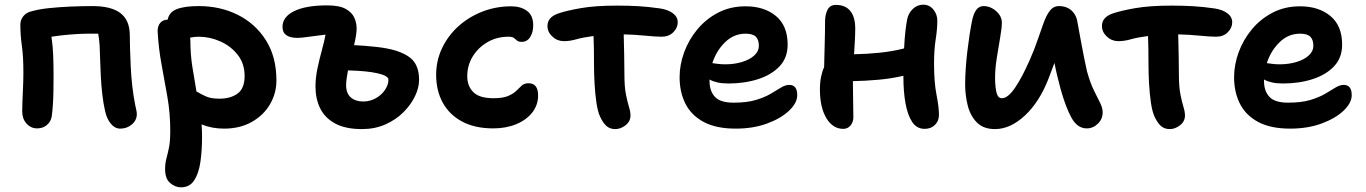

<svg xmlns="http://www.w3.org/2000/svg" viewBox="-20 -540 5841 821"><path d="M494 10Q471 10 453.5 -11.5Q436 -33 429 -67Q422 -97 417.5 -136Q413 -175 411 -215.5Q409 -256 408 -290.5Q407 -325 406 -346Q404 -374 400 -396H357Q324 -396 281 -392.5Q238 -389 200 -383Q206 -343 207.5 -302Q209 -261 209 -215Q209 -186 208.5 -153Q208 -120 206 -90.5Q204 -61 201 -41Q197 -19 180 -5Q163 9 139 9Q112 9 93.5 -11.5Q75 -32 75 -63Q75 -95 77.5 -143.5Q80 -192 80 -230Q80 -299 73.5 -344.5Q67 -390 67 -435Q67 -455 80 -471Q93 -487 116 -492Q148 -501 192 -505.5Q236 -510 284 -512Q332 -514 376 -514Q456 -514 495.5 -483.5Q535 -453 535 -389Q535 -370 536 -334Q537 -298 539 -255Q541 -212 546 -169Q551 -126 558 -92Q560 -82 562.5 -71Q565 -60 565 -52Q565 -26 544 -8Q523 10 494 10Z M754 261Q729 261 707.5 242.5Q686 224 686 184Q686 158 691.5 138Q697 118 702.5 91.5Q708 65 708 19Q708 -55 696 -124.5Q684 -194 671 -263.5Q658 -333 654 -406Q654 -430 666 -443Q678 -456 697 -456Q703 -488 736 -501Q769 -514 830 -514Q922 -514 997 -476.5Q1072 -439 1117 -368Q1162 -297 1162 -196Q1162 -141 1134.5 -94Q1107 -47 1056.5 -18.5Q1006 10 938 10Q886 10 842 -8Q844 20 844 46Q844 103 837 152Q830 201 810.5 231Q791 261 754 261ZM794 -368Q794 -308 802.5 -254.5Q811 -201 820 -149Q837 -139 859 -128.5Q881 -118 918 -118Q966 -118 996 -140Q1026 -162 1026 -215Q1026 -268 996.5 -305.5Q967 -343 922 -363Q877 -383 829 -383Q820 -383 811 -382Q802 -381 793 -379Q794 -374 794 -368Z M1528 12Q1457 12 1413 -12Q1369 -36 1349 -77Q1329 -118 1329 -170Q1329 -207 1337.5 -247.5Q1346 -288 1356.5 -326Q1367 -364 1372 -392Q1337 -388 1302.5 -383Q1268 -378 1252 -378Q1221 -378 1204.5 -389.5Q1188 -401 1188 -425Q1188 -468 1238 -492.5Q1288 -517 1379 -517Q1431 -517 1458 -502Q1485 -487 1495 -464.5Q1505 -442 1505 -418Q1505 -405 1502 -386.5Q1499 -368 1494 -347Q1538 -345 1588.5 -339.5Q1639 -334 1674 -323Q1729 -305 1750.5 -276Q1772 -247 1772 -198Q1772 -165 1754.5 -128.5Q1737 -92 1705 -60Q1673 -28 1628 -8Q1583 12 1528 12ZM1460 -176Q1460 -141 1480 -123.5Q1500 -106 1533 -106Q1562 -106 1587 -120Q1612 -134 1626.5 -156Q1641 -178 1641 -199Q1641 -216 1595 -226.5Q1549 -237 1468 -239Q1465 -222 1462.5 -206Q1460 -190 1460 -176Z M2089 9Q2011 9 1956.5 -20Q1902 -49 1873.5 -100.5Q1845 -152 1845 -220Q1845 -281 1870.5 -334.5Q1896 -388 1940.5 -428Q1985 -468 2043 -490.5Q2101 -513 2166 -513Q2207 -513 2233.5 -493.5Q2260 -474 2260 -432Q2260 -402 2247 -381.5Q2234 -361 2211 -361Q2197 -361 2191 -366.5Q2185 -372 2178 -377.5Q2171 -383 2154 -383Q2104 -383 2064 -359.5Q2024 -336 2001 -298Q1978 -260 1978 -214Q1978 -172 2004 -146Q2030 -120 2090 -120Q2130 -120 2152.5 -129.5Q2175 -139 2188 -152Q2201 -165 2211.5 -174.5Q2222 -184 2240 -184Q2281 -184 2281 -132Q2281 -91 2256 -59Q2231 -27 2187.5 -9Q2144 9 2089 9Z M2611 12Q2588 12 2573 -1.5Q2558 -15 2546 -41Q2536 -63 2530.5 -100Q2525 -137 2522.5 -180.5Q2520 -224 2520 -265Q2520 -301 2519.5 -331.5Q2519 -362 2518 -386Q2472 -380 2444.5 -372Q2417 -364 2391 -364Q2363 -364 2342 -383.5Q2321 -403 2321 -429Q2321 -466 2366 -482Q2400 -494 2462.5 -505Q2525 -516 2618 -516Q2669 -516 2711 -513.5Q2753 -511 2802 -504Q2836 -499 2857 -483.5Q2878 -468 2878 -445Q2878 -421 2859 -402Q2840 -383 2809 -383Q2784 -383 2739 -387.5Q2694 -392 2647 -393Q2648 -356 2649 -308.5Q2650 -261 2650 -222Q2650 -169 2656.5 -136.5Q2663 -104 2669.5 -83Q2676 -62 2676 -46Q2676 -21 2655 -4.5Q2634 12 2611 12Z M3126 10Q3042 10 2989 -18.5Q2936 -47 2911 -96.5Q2886 -146 2886 -210Q2886 -263 2905.5 -316.5Q2925 -370 2962 -414.5Q2999 -459 3051 -486Q3103 -513 3168 -513Q3248 -513 3298 -471.5Q3348 -430 3348 -349Q3348 -293 3313.5 -256.5Q3279 -220 3221.5 -201.5Q3164 -183 3095 -183Q3068 -183 3048 -187.5Q3028 -192 3014 -200Q3014 -197 3014 -193Q3014 -151 3037 -126Q3060 -101 3117 -101Q3174 -101 3212 -112.5Q3250 -124 3275.5 -139Q3301 -154 3319.5 -165.5Q3338 -177 3355 -177Q3389 -177 3389 -133Q3389 -100 3354.5 -67Q3320 -34 3260.5 -12Q3201 10 3126 10ZM3168 -396Q3118 -396 3080.5 -359.5Q3043 -323 3026 -270Q3036 -269 3049 -267Q3062 -265 3082 -265Q3120 -265 3153 -275Q3186 -285 3205.5 -303Q3225 -321 3225 -344Q3225 -370 3212 -383Q3199 -396 3168 -396Z M3586 11Q3541 11 3513.5 -35Q3486 -81 3486 -157Q3486 -188 3491 -212Q3496 -236 3504 -253Q3505 -304 3506.5 -354.5Q3508 -405 3508 -448Q3508 -477 3518.5 -498Q3529 -519 3554 -519Q3595 -519 3616 -493Q3637 -467 3637 -418Q3637 -396 3635.5 -367Q3634 -338 3632 -308Q3686 -309 3741 -314.5Q3796 -320 3846 -333Q3848 -376 3851.5 -406Q3855 -436 3859 -457Q3864 -483 3883 -501.5Q3902 -520 3928 -520Q3954 -520 3971 -499.5Q3988 -479 3988 -452Q3988 -416 3981 -371.5Q3974 -327 3974 -268Q3974 -188 3984.5 -135Q3995 -82 3995 -48Q3995 -23 3978 -6Q3961 11 3934 11Q3900 11 3880.5 -18.5Q3861 -48 3852 -98Q3843 -148 3843 -210V-216Q3792 -204 3736 -199Q3680 -194 3627 -193Q3627 -150 3628 -112.5Q3629 -75 3629 -39Q3629 -18 3617 -3.5Q3605 11 3586 11Z M4235 12Q4185 12 4157 -16.5Q4129 -45 4118 -89Q4107 -133 4107 -180Q4107 -209 4109.5 -246.5Q4112 -284 4116.5 -321.5Q4121 -359 4126 -391.5Q4131 -424 4135 -443Q4147 -514 4185 -514Q4215 -514 4239.5 -492.5Q4264 -471 4264 -443Q4264 -422 4257 -381Q4250 -340 4242.5 -293.5Q4235 -247 4235 -207Q4235 -187 4237 -167Q4239 -147 4245 -133.5Q4251 -120 4264 -120Q4290 -120 4320.5 -165Q4351 -210 4383 -283Q4403 -328 4417 -369.5Q4431 -411 4443 -443.5Q4455 -476 4470 -495Q4485 -514 4507 -514Q4542 -514 4563 -494Q4584 -474 4588 -441Q4593 -414 4600 -375.5Q4607 -337 4614.5 -299Q4622 -261 4628 -235Q4642 -185 4657.5 -153.5Q4673 -122 4684 -100.5Q4695 -79 4695 -59Q4695 -31 4674.5 -11Q4654 9 4627 9Q4587 9 4562 -36Q4537 -81 4515 -160Q4508 -187 4501 -215Q4494 -243 4489 -271Q4483 -256 4477 -239.5Q4471 -223 4464 -205Q4425 -104 4362.5 -46Q4300 12 4235 12Z M4982 12Q4959 12 4944 -1.5Q4929 -15 4917 -41Q4907 -63 4901.5 -100Q4896 -137 4893.5 -180.5Q4891 -224 4891 -265Q4891 -301 4890.5 -331.5Q4890 -362 4889 -386Q4843 -380 4815.5 -372Q4788 -364 4762 -364Q4734 -364 4713 -383.5Q4692 -403 4692 -429Q4692 -466 4737 -482Q4771 -494 4833.5 -505Q4896 -516 4989 -516Q5040 -516 5082 -513.5Q5124 -511 5173 -504Q5207 -499 5228 -483.5Q5249 -468 5249 -445Q5249 -421 5230 -402Q5211 -383 5180 -383Q5155 -383 5110 -387.5Q5065 -392 5018 -393Q5019 -356 5020 -308.5Q5021 -261 5021 -222Q5021 -169 5027.5 -136.5Q5034 -104 5040.5 -83Q5047 -62 5047 -46Q5047 -21 5026 -4.5Q5005 12 4982 12Z M5497 10Q5413 10 5360 -18.5Q5307 -47 5282 -96.5Q5257 -146 5257 -210Q5257 -263 5276.5 -316.5Q5296 -370 5333 -414.5Q5370 -459 5422 -486Q5474 -513 5539 -513Q5619 -513 5669 -471.5Q5719 -430 5719 -349Q5719 -293 5684.5 -256.5Q5650 -220 5592.5 -201.5Q5535 -183 5466 -183Q5439 -183 5419 -187.5Q5399 -192 5385 -200Q5385 -197 5385 -193Q5385 -151 5408 -126Q5431 -101 5488 -101Q5545 -101 5583 -112.5Q5621 -124 5646.5 -139Q5672 -154 5690.5 -165.5Q5709 -177 5726 -177Q5760 -177 5760 -133Q5760 -100 5725.5 -67Q5691 -34 5631.5 -12Q5572 10 5497 10ZM5539 -396Q5489 -396 5451.5 -359.5Q5414 -323 5397 -270Q5407 -269 5420 -267Q5433 -265 5453 -265Q5491 -265 5524 -275Q5557 -285 5576.5 -303Q5596 -321 5596 -344Q5596 -370 5583 -383Q5570 -396 5539 -396Z"/></svg>

Font: Shantell Sans Normal
Style: Regular
Weight: 600
Designer: Stephen Nixon, Anya Danilova, Shantell Martin
Foundry: Arrow Type
Version: Version 1.009;[a7da0bfa3]